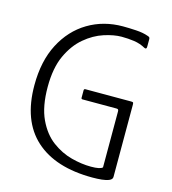

<svg xmlns="http://www.w3.org/2000/svg" viewBox="-104 -763 762 853"><g transform="rotate(15 277.5 -336.0)"><path d="M489 -21Q489 -10 475.5 -4Q462 2 441.5 4Q421 6 399 6Q228 6 136 -77.5Q44 -161 44 -324Q44 -435 85 -514Q126 -593 197 -635.5Q268 -678 357 -678Q384 -678 417 -676Q450 -674 472 -666Q479 -664 481.5 -661.5Q484 -659 484 -653V-620Q484 -612 481.5 -610Q479 -608 474 -610Q449 -624 421 -628Q393 -632 363 -632Q328 -632 283 -617.5Q238 -603 197 -568.5Q156 -534 129.5 -476.5Q103 -419 103 -332Q103 -242 130 -184.5Q157 -127 199.5 -95.5Q242 -64 289.5 -51.5Q337 -39 380 -39Q423 -39 433 -50V-307Q433 -314 430.5 -316Q428 -318 423 -318H267Q264 -318 262.5 -319.5Q261 -321 261 -324V-358Q261 -361 262.5 -363Q264 -365 267 -365H478Q486 -365 487.5 -362.5Q489 -360 489 -353Z"/></g></svg>

Font: Glory Light
Style: Regular
Weight: 300
Version: Version 1.011